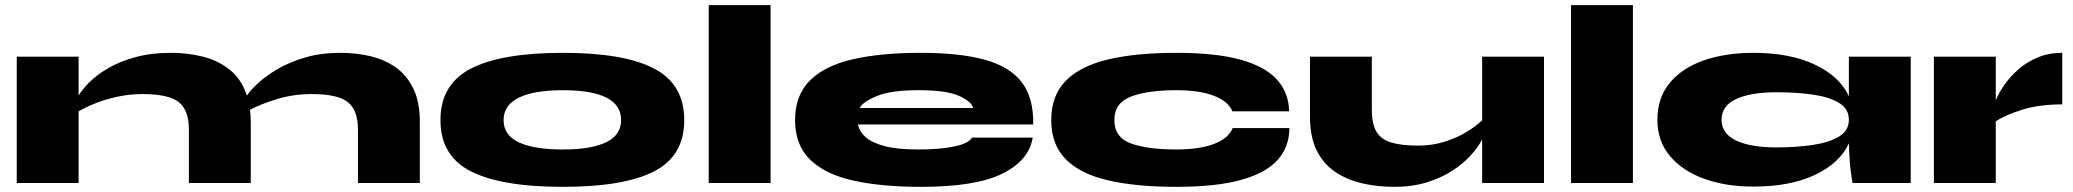

<svg xmlns="http://www.w3.org/2000/svg" viewBox="-20 -710 8042 745"><path d="M45 -490H285V-339Q298 -362 326.5 -390.5Q355 -419 399 -445Q443 -471 504.5 -488Q566 -505 645 -505Q709 -505 768 -490Q827 -475 872 -439Q917 -403 938 -339Q951 -359 981 -387Q1011 -415 1057 -442Q1103 -469 1164 -487Q1225 -505 1301 -505Q1360 -505 1415 -492.5Q1470 -480 1513.5 -450Q1557 -420 1583 -368Q1609 -316 1609 -237V0H1369V-207Q1369 -282 1330 -313.5Q1291 -345 1189 -345Q1117 -345 1053 -325Q989 -305 950 -284Q953 -261 953 -237V0H713V-207Q713 -282 674 -313.5Q635 -345 533 -345Q482 -345 434.5 -334.5Q387 -324 348.5 -308.5Q310 -293 285 -278V0H45Z M2164 15Q1926 15 1807.5 -45Q1689 -105 1689 -244Q1689 -383 1807.5 -444Q1926 -505 2164 -505Q2401 -505 2518 -444Q2635 -383 2635 -244Q2635 -105 2518 -45Q2401 15 2164 15ZM2164 -130Q2274 -130 2332 -158Q2390 -186 2390 -244Q2390 -360 2164 -360Q2052 -360 1993 -331Q1934 -302 1934 -244Q1934 -186 1992.5 -158Q2051 -130 2164 -130Z M2730 -690H2970V0H2730Z M3751 -176H3987Q3973 -88 3870 -36.5Q3767 15 3553 15Q3402 15 3292.5 -9Q3183 -33 3124 -90Q3065 -147 3065 -244Q3065 -340 3122.5 -397.5Q3180 -455 3289 -480Q3398 -505 3553 -505Q3705 -505 3802 -478Q3899 -451 3945 -390.5Q3991 -330 3989 -227H3309Q3314 -201 3337.5 -179Q3361 -157 3410.5 -143.5Q3460 -130 3543 -130Q3629 -130 3684.5 -142Q3740 -154 3751 -176ZM3543 -360Q3437 -360 3381.5 -337Q3326 -314 3316 -291H3756Q3749 -317 3700 -338.5Q3651 -360 3543 -360Z M4983 -213Q4983 -141 4938 -90Q4893 -39 4796 -12Q4699 15 4544 15Q4389 15 4280.5 -10Q4172 -35 4115.5 -92Q4059 -149 4059 -244Q4059 -339 4115.5 -396.5Q4172 -454 4280.5 -479.5Q4389 -505 4544 -505Q4699 -505 4795 -478Q4891 -451 4936 -400Q4981 -349 4982 -278H4762Q4746 -317 4690 -338.5Q4634 -360 4544 -360Q4434 -360 4369 -335.5Q4304 -311 4304 -244Q4304 -177 4368 -153.5Q4432 -130 4544 -130Q4634 -130 4690.5 -151.5Q4747 -173 4763 -213Z M5971 0H5731V-169Q5717 -141 5688.5 -109Q5660 -77 5617.5 -49Q5575 -21 5518 -3Q5461 15 5391 15Q5325 15 5266 1.5Q5207 -12 5161 -43Q5115 -74 5089 -126.5Q5063 -179 5063 -258V-490H5303V-283Q5303 -228 5321.5 -198Q5340 -168 5380 -156.5Q5420 -145 5483 -145Q5537 -145 5585 -160Q5633 -175 5670.5 -198Q5708 -221 5731 -243V-490H5971Z M6076 -690H6316V0H6076Z M6784 14Q6676 14 6592 -16.5Q6508 -47 6459.5 -105Q6411 -163 6411 -245Q6411 -331 6459.5 -389Q6508 -447 6592 -476Q6676 -505 6784 -505Q6925 -505 7021.5 -459.5Q7118 -414 7154 -337V-490H7394V0H7168Q7168 0 7162 -41Q7156 -82 7154 -154Q7119 -77 7022.5 -31.5Q6926 14 6784 14ZM6874 -138Q6950 -138 7013.5 -147.5Q7077 -157 7115.5 -180Q7154 -203 7154 -245Q7154 -288 7115.5 -311Q7077 -334 7013.5 -343Q6950 -352 6874 -352Q6772 -352 6716 -325.5Q6660 -299 6660 -245Q6660 -192 6716 -165Q6772 -138 6874 -138Z M7484 -490H7724V-321Q7736 -350 7758 -381.5Q7780 -413 7812.5 -441.5Q7845 -470 7887.5 -487.5Q7930 -505 7982 -505V-305Q7891 -305 7824 -283.5Q7757 -262 7724 -239V0H7484Z"/></svg>

Font: Syne ExtraBold
Style: Regular
Weight: 800
Designer: Lucas Descroix
Foundry: Bonjour Monde
Version: Version 2.200; ttfautohint (v1.8.4)